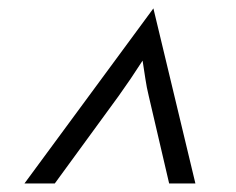

<svg xmlns="http://www.w3.org/2000/svg" viewBox="-20 -570 561 457"><path d="M38.2 -133.3 345.1 -550 445.1 -133.3H382.6L334 -341.7Q329.2 -361.1 326 -382.6Q322.9 -404.2 319.4 -425.7Q305.6 -404.2 291 -382.6Q276.4 -361.1 262.5 -341.7L110.4 -133.3Z"/></svg>

Font: Afacad
Style: Italic
Weight: 400
Italic angle: -14°
Designer: Kristian Moeller
Foundry: Dicotype
Version: Version 1.000